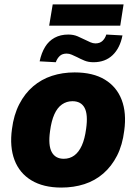

<svg xmlns="http://www.w3.org/2000/svg" viewBox="-20 -836 615 867"><path d="M257 11Q176 11 122 -21.5Q68 -54 45.5 -113.5Q23 -173 34 -253Q42 -317 67 -365.5Q92 -414 129.5 -446Q167 -478 214.5 -493.5Q262 -509 317 -509Q400 -509 453.5 -476.5Q507 -444 529.5 -385Q552 -326 541 -246Q533 -181 508.5 -133Q484 -85 446.5 -52.5Q409 -20 361 -4.5Q313 11 257 11ZM268 -119Q295 -119 315.5 -134Q336 -149 349.5 -179Q363 -209 369 -255Q378 -319 362 -349Q346 -379 307 -379Q281 -379 260 -364.5Q239 -350 225.5 -320Q212 -290 206 -244Q197 -180 213.5 -149.5Q230 -119 268 -119ZM202 -720 218 -816H538L523 -720ZM232 -555 159 -559Q167 -597 183.5 -624Q200 -651 226.5 -665.5Q253 -680 288 -680Q312 -680 330.5 -672Q349 -664 365 -656Q377 -650 388.5 -645Q400 -640 411 -640Q431 -640 443 -651.5Q455 -663 460 -680L533 -676Q522 -619 488.5 -587Q455 -555 402 -555Q379 -555 361 -562.5Q343 -570 328 -578Q315 -584 304 -589Q293 -594 281 -594Q261 -594 249.5 -583Q238 -572 232 -555Z"/></svg>

Font: Nunito Sans 10pt SemiCondensed Black
Style: Italic
Weight: 900
Width: 4
Italic angle: -9°
Designer: Vernon Adams
Foundry: Vernon Adams
Version: Version 3.101;gftools[0.9.27]